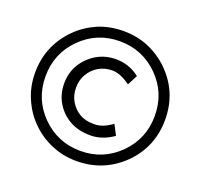

<svg xmlns="http://www.w3.org/2000/svg" viewBox="-124 -846 1034 991"><g transform="rotate(20 393.0 -350.0)"><path d="M392 7Q316 7 253 -21Q187 -49 140 -97Q92 -144 64 -210Q36 -273 36 -350Q36 -497 140 -603Q186 -650 253 -680Q318 -707 393 -707Q468 -707 532 -680Q598 -651 646 -603Q750 -499 750 -350Q750 -200 646 -96Q540 7 392 7ZM511 -241 540 -185Q479 -142 414 -142Q348 -142 300 -169Q253 -195 224 -243Q196 -289 196 -349Q196 -408 224 -454Q253 -501 300 -529Q347 -557 407 -557Q478 -557 536 -512L507 -456Q452 -496 408 -496Q366 -496 332 -476Q300 -457 280 -423Q261 -391 261 -349Q261 -307 280 -275Q299 -242 332 -222Q364 -203 413 -203Q461 -203 511 -241ZM606 -137Q693 -224 693 -350Q693 -476 606 -563Q518 -651 393 -651Q268 -651 180 -563Q93 -476 93 -350Q93 -224 180 -137Q268 -49 393 -49Q518 -49 606 -137Z"/></g></svg>

Font: Rilu
Style: Regular
Weight: 500
Designer: Alí Sinisterra
Foundry: Alí Sinisterra
Version: 0.1